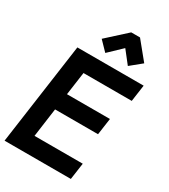

<svg xmlns="http://www.w3.org/2000/svg" viewBox="-237 -1031 997 1134"><g transform="rotate(30 261.0 -464.0)"><path d="M181 -808 241 -746 329 -830 395 -746 471 -808 373 -928H313ZM-15 0H437L453 -113H124L151 -309H444L460 -422H167L189 -579H518L534 -692H82Z"/></g></svg>

Font: Cantarell
Style: BoldOblique
Weight: 700
Italic angle: -8°
Designer: Dave Crossland
Version: Version 0.024